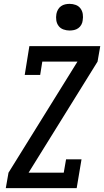

<svg xmlns="http://www.w3.org/2000/svg" viewBox="-20 -974 540 994"><path d="M10 0 24 -80 381 -655H199L188 -586H108L132 -735H499L485 -655L128 -80H310L322 -149H402L377 0ZM340 -816Q324 -816 308.5 -821.5Q293 -827 283.5 -839.5Q274 -852 271.5 -868.5Q269 -885 272 -902Q274 -913 280 -924Q286 -935 296 -942Q306 -949 317.5 -951.5Q329 -954 340 -954Q357 -954 372 -948.5Q387 -943 396.5 -930.5Q406 -918 408.5 -901.5Q411 -885 408 -868Q407 -857 401 -846Q395 -835 385 -828Q375 -821 363.5 -818.5Q352 -816 340 -816Z"/></svg>

Font: Iosevka Slab Medium Oblique
Style: Regular
Weight: 500
Italic angle: -9°
Monospace: yes
Designer: Belleve Invis
Foundry: Belleve Invis
Version: Version 11.1.1; ttfautohint (v1.8.3)